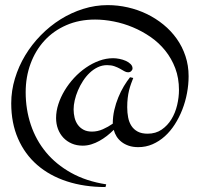

<svg xmlns="http://www.w3.org/2000/svg" viewBox="-20 -652 790 759"><path d="M503.9 -381.8Q503.9 -376 499 -371.1Q494.1 -366.2 486.3 -366.2Q479 -366.2 471.4 -370.6Q463.9 -375 454.3 -380.4Q444.8 -385.7 432.4 -390.1Q419.9 -394.5 403.3 -394.5Q383.8 -394.5 366.5 -386.2Q349.1 -377.9 334.5 -364Q319.8 -350.1 308.1 -332Q296.4 -314 288.1 -294.4Q279.8 -274.9 275.4 -255.6Q271 -236.3 271 -219.7Q271 -202.6 274.9 -186.8Q278.8 -170.9 287.6 -158.7Q296.4 -146.5 310.1 -139.2Q323.7 -131.8 343.8 -131.8Q365.7 -131.8 386.7 -141.1Q407.7 -150.4 425.8 -163.1Q425.8 -190.9 431.9 -217.3Q438 -243.7 447.8 -267.3Q457.5 -291 469.7 -311.3Q481.9 -331.5 494.1 -346.7L506.8 -343.8Q502.4 -332.5 498 -320.6Q493.7 -308.6 490.2 -294.9Q486.8 -281.2 484.9 -264.9Q482.9 -248.5 482.9 -228Q482.9 -206.5 486.6 -187.7Q490.2 -168.9 499.5 -154.5Q508.8 -140.1 524.4 -131.8Q540 -123.5 563.5 -123.5Q595.7 -123.5 619.1 -139.6Q642.6 -155.8 657.7 -180.7Q672.9 -205.6 680.2 -236.3Q687.5 -267.1 687.5 -296.4Q687.5 -343.3 672.9 -382.1Q658.2 -420.9 633.3 -451.9Q608.4 -482.9 575.2 -505.9Q542 -528.8 505.1 -544.2Q468.3 -559.6 429.9 -567.1Q391.6 -574.7 356 -574.7Q293 -574.7 242.2 -552.5Q191.4 -530.3 155.8 -491.5Q120.1 -452.6 100.8 -400.1Q81.5 -347.7 81.5 -287.6Q81.5 -219.7 101.8 -158.9Q122.1 -98.1 161.9 -50Q201.7 -2 261.2 31.2Q320.8 64.5 399.9 76.7L397 87.4Q313 87.4 244.4 64.9Q175.8 42.5 127 0Q78.1 -42.5 51.3 -104Q24.4 -165.5 24.4 -243.7Q24.4 -293.5 39.1 -341.8Q53.7 -390.1 79.6 -433.1Q105.5 -476.1 141.4 -512.7Q177.2 -549.3 219.5 -575.7Q261.7 -602.1 309.1 -616.9Q356.4 -631.8 405.8 -631.8Q445.8 -631.8 485.4 -622.8Q524.9 -613.8 560.3 -596.7Q595.7 -579.6 626 -554.9Q656.2 -530.3 678.5 -499Q700.7 -467.8 713.1 -430.4Q725.6 -393.1 725.6 -350.6Q725.6 -317.4 719.2 -283.7Q712.9 -250 700.7 -218.8Q688.5 -187.5 671.1 -160.4Q653.8 -133.3 631.6 -113.3Q609.4 -93.3 583 -81.8Q556.6 -70.3 526.4 -70.3Q505.4 -70.3 489 -75.9Q472.7 -81.5 460.7 -90.8Q448.7 -100.1 440.9 -112.5Q433.1 -125 429.7 -138.7Q417 -126 402.6 -114.7Q388.2 -103.5 372.8 -95Q357.4 -86.4 340.8 -81.3Q324.2 -76.2 307.1 -76.2Q283.2 -76.2 263.9 -84.5Q244.6 -92.8 230.7 -107.4Q216.8 -122.1 209.2 -142.1Q201.7 -162.1 201.7 -185.5Q201.7 -212.4 210.7 -240.2Q219.7 -268.1 235.6 -294.4Q251.5 -320.8 272.9 -344Q294.4 -367.2 319.6 -384.5Q344.7 -401.9 372.1 -411.9Q399.4 -421.9 427.2 -421.9Q439 -421.9 452.4 -419.2Q465.8 -416.5 477.3 -411.4Q488.8 -406.2 496.3 -398.7Q503.9 -391.1 503.9 -381.8Z"/></svg>

Font: Montez
Style: Regular
Weight: 400
Designer: Astigmatic (AOETI)
Foundry: Astigmatic (AOETI)
Version: Version 1.000